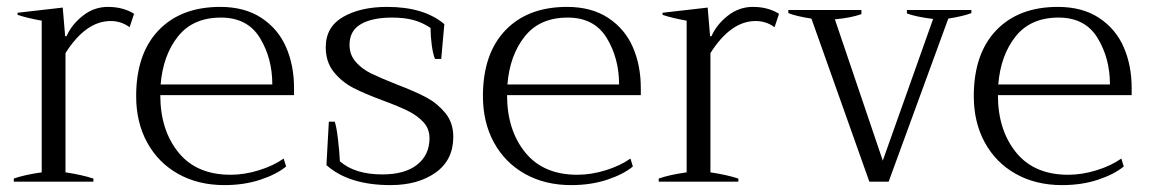

<svg xmlns="http://www.w3.org/2000/svg" viewBox="-20 -527 3335 557"><path d="M20 -9Q51 -20 101 -27V-467Q57 -475 31 -484V-490L162 -505L169 -422H173Q188 -456 220.5 -481.5Q253 -507 293 -507Q337 -507 369 -487L356 -448Q332 -466 301 -466Q229 -466 170 -373V-27Q217 -20 251 -9V0H20Z M833 -251H445Q445 -150 497.5 -85Q550 -20 649 -20Q689 -20 731 -33Q773 -46 803 -67L810 -44Q782 -21 735 -5.5Q688 10 631 10Q555 10 497 -22.5Q439 -55 407 -113.5Q375 -172 375 -248Q375 -371 440 -439Q505 -507 619 -507Q690 -507 738.5 -475Q787 -443 810 -390Q833 -337 833 -272ZM770 -282Q770 -358 734 -417Q698 -476 621 -476Q540 -476 496.5 -421.5Q453 -367 446 -282Z M927 -48 934 -174H951Q956 -161 960.5 -123Q965 -85 966 -59Q1010 -21 1089 -21Q1155 -21 1190.5 -49.5Q1226 -78 1226 -126Q1226 -154 1208 -173Q1190 -192 1164 -205Q1138 -218 1092 -235Q1038 -255 1005 -272Q972 -289 948.5 -318Q925 -347 925 -390Q925 -449 975.5 -478Q1026 -507 1103 -507Q1210 -507 1269 -457L1260 -356H1242Q1236 -370 1232.5 -396.5Q1229 -423 1229 -446Q1205 -462 1179 -469Q1153 -476 1117 -476Q1060 -476 1027 -457Q994 -438 994 -397Q994 -368 1012 -347.5Q1030 -327 1056.5 -314Q1083 -301 1131 -282Q1186 -261 1217.5 -244Q1249 -227 1272 -199Q1295 -171 1295 -130Q1295 -63 1244 -26.5Q1193 10 1113 10Q992 10 927 -48Z M1839 -251H1451Q1451 -150 1503.5 -85Q1556 -20 1655 -20Q1695 -20 1737 -33Q1779 -46 1809 -67L1816 -44Q1788 -21 1741 -5.5Q1694 10 1637 10Q1561 10 1503 -22.5Q1445 -55 1413 -113.5Q1381 -172 1381 -248Q1381 -371 1446 -439Q1511 -507 1625 -507Q1696 -507 1744.5 -475Q1793 -443 1816 -390Q1839 -337 1839 -272ZM1776 -282Q1776 -358 1740 -417Q1704 -476 1627 -476Q1546 -476 1502.5 -421.5Q1459 -367 1452 -282Z M1891 -9Q1922 -20 1972 -27V-467Q1928 -475 1902 -484V-490L2033 -505L2040 -422H2044Q2059 -456 2091.5 -481.5Q2124 -507 2164 -507Q2208 -507 2240 -487L2227 -448Q2203 -466 2172 -466Q2100 -466 2041 -373V-27Q2088 -20 2122 -9V0H1891Z M2334 -473Q2289 -480 2267 -489V-498H2479V-486Q2448 -475 2402 -471L2541 -61L2687 -472Q2638 -478 2611 -488V-498H2798V-489Q2775 -480 2731 -473L2558 0H2502Z M3263 -251H2875Q2875 -150 2927.5 -85Q2980 -20 3079 -20Q3119 -20 3161 -33Q3203 -46 3233 -67L3240 -44Q3212 -21 3165 -5.5Q3118 10 3061 10Q2985 10 2927 -22.5Q2869 -55 2837 -113.5Q2805 -172 2805 -248Q2805 -371 2870 -439Q2935 -507 3049 -507Q3120 -507 3168.5 -475Q3217 -443 3240 -390Q3263 -337 3263 -272ZM3200 -282Q3200 -358 3164 -417Q3128 -476 3051 -476Q2970 -476 2926.5 -421.5Q2883 -367 2876 -282Z"/></svg>

Font: Trirong Light
Style: Regular
Weight: 300
Designer: Katatrad Team
Foundry: CadsonDemak
Version: Version 1.001